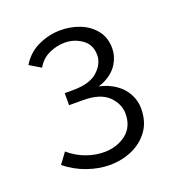

<svg xmlns="http://www.w3.org/2000/svg" viewBox="-96 -858 599 643"><g transform="rotate(-20 204.0 -536.5)"><path d="M189 -296Q151 -296 110.5 -310Q70 -324 35 -352L63 -390Q91 -366 123 -354.5Q155 -343 186 -343Q232 -343 264.5 -368Q297 -393 297 -440Q297 -475 268.5 -503Q240 -531 178 -531H129V-574H159Q219 -574 247 -600Q275 -626 275 -657Q275 -694 247.5 -713.5Q220 -733 186 -733Q158 -733 130.5 -720.5Q103 -708 87 -680L47 -704Q70 -742 108.5 -759.5Q147 -777 187 -777Q224 -777 256.5 -764Q289 -751 309.5 -725Q330 -699 330 -661Q330 -633 314.5 -607.5Q299 -582 268.5 -566Q238 -550 191 -550V-561Q246 -561 281.5 -543.5Q317 -526 334.5 -498Q352 -470 352 -438Q352 -392 329.5 -360.5Q307 -329 270 -312.5Q233 -296 189 -296Z"/></g></svg>

Font: Yaldevi ExtraLight Light
Style: Regular
Weight: 300
Version: Version 1.100